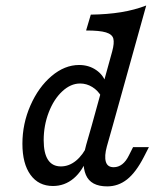

<svg xmlns="http://www.w3.org/2000/svg" viewBox="-20 -661 571 694"><path d="M61 -141.4Q61 -213.6 89.9 -279.6Q118.9 -345.7 166.2 -385.9Q213.6 -426.1 265.9 -426.1Q301.2 -426.1 327.9 -407.6Q354.7 -389.2 363.7 -358.4L346.8 -311.6Q333.9 -334.1 313.4 -346.6Q292.8 -359.2 269.6 -359.2Q235.4 -359.2 204.9 -330.7Q174.4 -302.3 156.2 -254.9Q137.9 -207.5 137.9 -154.3Q137.9 -107.3 153.5 -83.4Q169.1 -59.5 200.2 -59.5Q229.3 -59.5 254.6 -80Q279.9 -100.6 297.9 -138.9L297.6 -95.5Q279.3 -44.1 246.6 -16.4Q213.9 11.3 171.4 11.3Q119.4 11.3 90.2 -29.1Q61 -69.5 61 -141.4ZM291.2 -550.8 308.2 -608.1Q368 -608.9 417.5 -616.9Q466.9 -625 508.5 -641.1L387.5 -206.7H311.4L385.7 -475.8Q393.7 -505.6 389.7 -521.3Q385.6 -537 363 -543.9Q340.4 -550.8 291.2 -550.8ZM390.8 -56.6Q407.8 -56.6 421.8 -67.4Q435.8 -78.2 446.2 -99.8L461 -129.2H518.2L500.1 -93.8Q471.3 -37.8 439.3 -12.5Q407.4 12.7 367.5 12.7Q308 12.7 290.4 -28.9Q272.9 -70.5 291.6 -137.7L311.4 -206.7H387.5L366.3 -131.9Q356.7 -96.6 362.5 -76.6Q368.2 -56.6 390.8 -56.6Z"/></svg>

Font: Playfair Micro SmCond SmLight
Style: Italic
Weight: 360
Width: 4
Italic angle: -15.6°
Designer: Claus Eggers Sørensen
Foundry: Claus Eggers Sørensen
Version: Version 2.203;Glyphs 3.3 (3326)